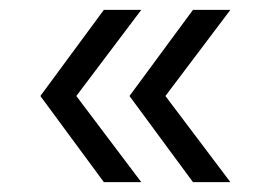

<svg xmlns="http://www.w3.org/2000/svg" viewBox="-20 -490 548 390"><path d="M191 -120 62 -295 191 -470H267L135 -295L267 -120ZM372 -120 243 -295 372 -470H448L316 -295L448 -120Z"/></svg>

Font: Host Grotesk Light Light
Style: Regular
Weight: 300
Version: Version 1.003